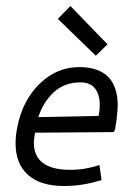

<svg xmlns="http://www.w3.org/2000/svg" viewBox="-20 -613 442 641"><path d="M32 0ZM373 -260Q373 -247 369 -213L364 -180L359 -172L97 -170Q93 -146 93 -137Q93 -46 215 -46Q264 -46 312 -62L319 -12Q257 8 194 8Q115 8 73.5 -29Q32 -66 32 -135Q32 -160 38 -190Q56 -279 113 -334Q170 -389 244 -389Q373 -389 373 -260ZM313 -263Q313 -298 297 -318Q281 -338 249 -338Q195 -338 159.5 -305Q124 -272 108 -222L309 -226Q313 -243 313 -263ZM300 -427 173 -550 215 -593 339 -465Z"/></svg>

Font: Cambay Devanagari
Style: Italic
Weight: 400
Italic angle: -11°
Designer: Pooja Saxena
Foundry: Pooja Saxena
Version: Version 1.018;PS 001.018;hotconv 1.0.70;makeotf.lib2.5.58329